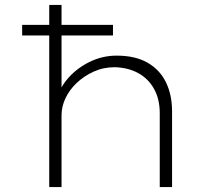

<svg xmlns="http://www.w3.org/2000/svg" viewBox="-20 -760 900 780"><path d="M70 -616V-659H439V-616ZM180 0V-740H230V-371L210 -353Q222 -404 258.5 -444.5Q295 -485 346 -509.5Q397 -534 454 -534Q530 -534 580 -505Q630 -476 654.5 -425Q679 -374 679 -308V0H629V-300Q629 -357 606 -398.5Q583 -440 542.5 -462.5Q502 -485 447 -487Q400 -487 360.5 -469Q321 -451 291.5 -423Q262 -395 246 -361Q230 -327 230 -292V0H205Q194 0 188 0Q182 0 180 0Z"/></svg>

Font: Lexend Peta ExtraLight
Style: Regular
Weight: 250
Version: Version 1.007